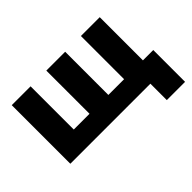

<svg xmlns="http://www.w3.org/2000/svg" viewBox="-122 -774 1182 1182"><g transform="rotate(-45 469.0 -183.5)"><path d="M62 0V-510H226V-23L150 -134H444L363 -23V-510H527V-23L480 -134H779L664 -23V-510H828V0ZM759 143V-134H918V143Z"/></g></svg>

Font: Wix Madefor Display ExtraBold
Style: Regular
Weight: 800
Designer: Dalton Maag Ltd
Foundry: Dalton Maag Ltd
Version: Version 3.100